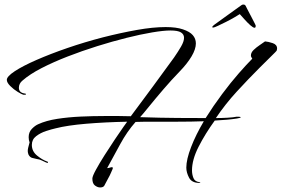

<svg xmlns="http://www.w3.org/2000/svg" viewBox="-20 -780 1238 844"><path d="M420 44Q409 44 397.5 35.5Q386 27 386 5Q386 -5 401.5 -33.5Q417 -62 439.5 -97.5Q462 -133 484.5 -166.5Q507 -200 522.5 -222Q538 -244 539 -245Q441 -243 358.5 -236Q276 -229 225 -216Q207 -212 182.5 -204Q158 -196 139 -181.5Q120 -167 120 -143Q120 -115 142.5 -96.5Q165 -78 187 -70Q191 -70 191 -66Q191 -62 183 -65.5Q175 -69 164 -74.5Q153 -80 142 -81Q131 -83 121 -86Q111 -89 105 -101Q102 -110 102 -116Q102 -123 104 -131Q106 -139 110 -154Q106 -165 106 -177Q106 -199 120 -213.5Q134 -228 148 -234Q183 -250 231.5 -257.5Q280 -265 334.5 -267.5Q389 -270 441 -270Q473 -270 501.5 -270Q530 -270 555 -269Q600 -329 651.5 -399Q703 -469 745 -527Q763 -553 776 -575.5Q789 -598 789 -614Q789 -629 775.5 -637.5Q762 -646 729 -646Q699 -646 648.5 -637.5Q598 -629 536 -613.5Q474 -598 407 -577Q340 -556 277 -531.5Q214 -507 162.5 -480.5Q111 -454 79 -426Q63 -413 63 -394Q63 -373 88 -369Q94 -369 94 -366Q94 -362 84 -364V-363Q76 -365 58 -376Q40 -387 25 -402Q10 -417 10 -429Q10 -444 45 -467Q80 -490 140.5 -516.5Q201 -543 276.5 -569Q352 -595 433 -616Q512 -636 582.5 -648.5Q653 -661 708 -661Q755 -661 784 -651Q814 -641 827.5 -625.5Q841 -610 841 -589Q841 -564 822 -532Q803 -500 769 -465Q734 -429 698 -387Q662 -345 634.5 -311Q607 -277 596 -265Q686 -262 760.5 -261.5Q835 -261 884 -261Q918 -315 956 -366Q994 -417 1029.5 -457.5Q1065 -498 1089 -522Q1083 -530 1083 -536Q1083 -549 1095 -560.5Q1107 -572 1122 -582Q1137 -592 1145 -598Q1159 -597 1178.5 -590.5Q1198 -584 1198 -567Q1198 -563 1196 -557Q1195 -555 1173 -533.5Q1151 -512 1122 -483Q1071 -432 1020.5 -377Q970 -322 929 -261Q954 -261 980.5 -262.5Q1007 -264 1020 -267H1027Q1038 -267 1038 -264Q1038 -262 1021 -259Q983 -253 924 -250Q882 -192 853 -135Q824 -78 824 -31Q824 -13 830.5 3Q837 19 859 21Q862 22 860 23Q858 24 856 24Q823 24 811 1Q799 -22 799 -43Q799 -79 820 -133.5Q841 -188 876 -247Q849 -246 819.5 -245.5Q790 -245 759 -245H666Q644 -245 621 -245Q598 -245 576 -244Q538 -201 508.5 -146.5Q479 -92 451 -41Q457 -41 462.5 -43Q468 -45 472 -45Q476 -45 476 -42Q476 -38 473 -32.5Q470 -27 468 -21Q463 -9 454.5 6Q446 21 438 37Q433 44 420 44ZM1099 -658Q1093 -658 1081 -668.5Q1069 -679 1056.5 -693Q1044 -707 1034 -718Q1028 -714 1011 -704Q994 -694 974 -684Q954 -674 938 -666.5Q922 -659 918 -659H916Q913 -659 913 -661Q913 -663 916.5 -666.5Q920 -670 923 -672Q950 -691 977 -711Q1004 -731 1041 -757Q1044 -760 1050 -760Q1057 -760 1060 -754Q1060 -753 1067 -740Q1074 -727 1082.5 -710.5Q1091 -694 1097 -682.5Q1103 -671 1102 -672Q1104 -670 1104 -666Q1104 -658 1099 -658Z"/></svg>

Font: The Nautigal
Style: Regular
Weight: 400
Designer: Robert E. Leuschke
Foundry: Robert E. Leuschke
Version: Version 1.100; ttfautohint (v1.8.3)